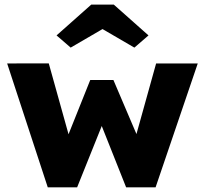

<svg xmlns="http://www.w3.org/2000/svg" viewBox="-20 -804 879 824"><path d="M185 0 10.7 -531.7 189.3 -532 283.3 -195 262.3 -198.3 367.3 -460.7H466.7L578.7 -198L556.3 -195.3L650 -531.7H828.7L647.7 0H521.3L411.3 -276.7L421.7 -275.7L311 0ZM283.3 -599.7 222.7 -652 371.7 -784.3H468.3L617.3 -652L556.7 -599.7L405 -688H435Z"/></svg>

Font: Lexend Medium
Style: Regular
Weight: 500
Designer: Bonnie Shaver-Troup, Thomas Jockin
Foundry: Lexend
Version: Version 1.005